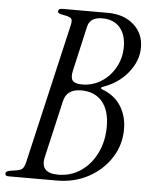

<svg xmlns="http://www.w3.org/2000/svg" viewBox="-88 -763 625 806"><g transform="rotate(5 224.5 -360.0)"><path d="M-22 0Q-36 0 -36 -10Q-36 -21 -16 -24L4 -27Q26 -30 34 -37.5Q42 -45 47 -66L183 -654Q188 -674 183 -681.5Q178 -689 158 -693L138 -697Q125 -700 125 -708Q125 -720 143 -720H334Q401 -720 443 -683Q485 -646 485 -587Q485 -531 445 -481Q405 -431 338 -408Q333 -407 333 -403.5Q333 -400 338 -398Q390 -379 417 -337Q444 -295 444 -239Q444 -173 409 -118.5Q374 -64 314.5 -32Q255 0 182 0ZM252 -411Q296 -411 332.5 -434Q369 -457 391 -496.5Q413 -536 413 -583Q413 -636 386.5 -665.5Q360 -695 313 -695Q261 -695 252 -655L209 -466Q202 -436 212 -423.5Q222 -411 252 -411ZM185 -25Q238 -25 280 -53.5Q322 -82 346.5 -132Q371 -182 371 -244Q371 -312 339.5 -349Q308 -386 251 -386Q189 -386 178 -333L123 -94Q107 -25 185 -25Z"/></g></svg>

Font: Instrument Serif
Style: Italic
Weight: 400
Italic angle: -13°
Designer: Rodrigo Fuenzalida
Foundry: fragTYPE
Version: Version 1.000; ttfautohint (v1.8.4.7-5d5b);gftools[0.9.27]